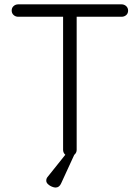

<svg xmlns="http://www.w3.org/2000/svg" viewBox="-20 -720 644 884"><path d="M301.5 0Q287.8 0 279.1 -8.9Q270.5 -17.8 270.5 -30.2V-667.2H333V-30.2Q333 -17.8 323.9 -8.9Q314.8 0 301.5 0ZM539.5 -642.8H64Q51.5 -642.8 42.6 -650.9Q33.8 -659 33.8 -671.5Q33.8 -684 42.6 -692Q51.5 -700 64 -700H539.5Q552 -700 560.9 -691.9Q569.8 -683.8 569.8 -671.2Q569.8 -658 560.9 -650.4Q552 -642.8 539.5 -642.8ZM235.5 143.5Q229.2 143.5 219 139.5Q208.8 135.5 200.9 128Q193 120.5 193 111.8Q193 101.2 199.8 93.8L286.8 -15H325.5L261.5 124.2Q253.2 143.5 235.5 143.5Z"/></svg>

Font: Quicksand Variable Light
Style: Regular
Weight: 300
Designer: Andrew Paglinawan
Foundry: Andrew Paglinawan
Version: Version 3.004